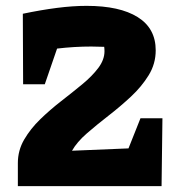

<svg xmlns="http://www.w3.org/2000/svg" viewBox="-20 -636 612 656"><path d="M41 0V-79Q41 -122 62.5 -159Q84 -196 117.5 -228.5Q151 -261 189 -290.5Q227 -320 261 -348Q295 -376 316 -404Q337 -432 337 -461Q337 -469 336 -476Q314 -477 292 -477Q234 -477 175 -470L133 -348H59L58 -589Q120 -602 174.5 -609Q229 -616 276 -616Q389 -616 450.5 -577.5Q512 -539 512 -464Q512 -418 488 -379Q464 -340 427.5 -306Q391 -272 351 -241Q311 -210 277 -180.5Q243 -151 226 -121L419 -129L460 -232H535L532 0Z"/></svg>

Font: Piazzolla ExtraBold
Style: Regular
Weight: 800
Designer: Juan Pablo del Peral
Foundry: Huerta Tipografica
Version: Version 1.330